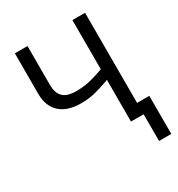

<svg xmlns="http://www.w3.org/2000/svg" viewBox="-208 -848 1084 1170"><g transform="rotate(-30 334.0 -263.0)"><path d="M567 -80H653V188H567V0H478V-293Q415 -270 369.5 -259Q324 -248 271 -248Q176 -248 124.5 -295Q73 -342 73 -429V-714H162V-442Q162 -383 190.5 -355Q219 -327 282 -327Q332 -327 374.5 -336.5Q417 -346 478 -368V-714H567Z"/></g></svg>

Font: Noto Sans Display
Style: Regular
Weight: 400
Designer: Monotype Design team
Foundry: Monotype Imaging Inc.
Version: Version 1.000